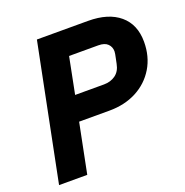

<svg xmlns="http://www.w3.org/2000/svg" viewBox="-126 -813 896 928"><g transform="rotate(-20 322.5 -349.0)"><path d="M167 0H22L162 -698H425Q529 -698 587 -649Q645 -600 645 -511Q645 -435 610 -377Q575 -319 514 -287Q453 -255 374 -255H218ZM281 -570 244 -383H393Q427 -383 452 -401Q477 -419 484 -456Q487 -471 489.5 -482.5Q492 -494 493.5 -502.5Q495 -511 495 -516Q495 -539 479.5 -554.5Q464 -570 431 -570Z"/></g></svg>

Font: IBM Plex Sans
Style: Italic
Weight: 400
Italic angle: -11.31°
Designer: Mike Abbink, Paul van der Laan, Pieter van Rosmalen
Foundry: Bold Monday
Version: Version 3.201